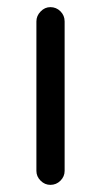

<svg xmlns="http://www.w3.org/2000/svg" viewBox="-20 -518 283 538"><path d="M161.1 -39.1V-458Q161.1 -474.6 149.4 -486.3Q137.7 -498 121.1 -498Q105.5 -498 93.8 -485.8Q82 -473.6 82 -458V-39.1Q82 -23.4 93.8 -11.7Q105.5 0 121.1 0Q137.7 0 149.4 -11.7Q161.1 -23.4 161.1 -39.1Z"/></svg>

Font: FakePearl
Style: Light
Weight: 350
Version: Version 1.2